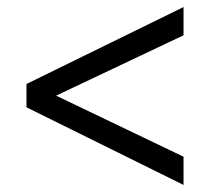

<svg xmlns="http://www.w3.org/2000/svg" viewBox="-20 -595 610 544"><path d="M500 -71V-151L139 -324L500 -495V-575L55 -357V-291Z"/></svg>

Font: Fixel Display
Style: Italic
Weight: 400
Italic angle: -10°
Designer: AlfaBravo + MacPaw
Foundry: Kyrylo Tkachov, Marchela Mozhyna, Serhii Makarenko, Maria Weinstein, Zakhar Kryvoshyya
Version: Version 1.210;Glyphs 3.2 (3217)